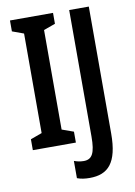

<svg xmlns="http://www.w3.org/2000/svg" viewBox="-99 -777 732 1041"><g transform="rotate(-10 267.5 -256.0)"><path d="M268 0V-60L204 -83V-631L268 -654V-714H31V-654L94 -631V-83L31 -60V0ZM309 202C410 202 465 147 465 -15V-714H357V-18C357 74 339 106 293 106C273 106 256 102 240 96V191C261 199 283 202 309 202Z"/></g></svg>

Font: Noto Sans Display Condensed Medium
Style: Regular
Weight: 500
Width: 3
Designer: Monotype Design Team
Foundry: Monotype Imaging Inc.
Version: Version 1.900